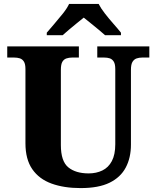

<svg xmlns="http://www.w3.org/2000/svg" viewBox="-20 -951 799 981"><path d="M392 10Q307 10 243.5 -13Q180 -36 145 -86.5Q110 -137 110 -219V-598Q110 -624 102 -636.5Q94 -649 81 -653Q68 -657 52 -657H17V-714H383V-657H349Q333 -657 319.5 -652.5Q306 -648 298.5 -635Q291 -622 291 -594V-210Q291 -127 329 -96Q367 -65 433 -65Q472 -65 503 -80Q534 -95 551.5 -128Q569 -161 569 -214V-598Q569 -624 561 -636.5Q553 -649 540.5 -653Q528 -657 512 -657H477V-714H743V-657H707Q691 -657 678 -652.5Q665 -648 657 -635Q649 -622 649 -594V-212Q649 -145 622.5 -95Q596 -45 540 -17.5Q484 10 392 10ZM219 -784Q235 -803 257.5 -829Q280 -855 301.5 -882Q323 -909 333 -931H484Q495 -909 516 -882Q537 -855 560 -829Q583 -803 598 -784V-771H517Q505 -782 485 -798.5Q465 -815 444 -832Q423 -849 408 -861Q393 -849 372 -832Q351 -815 331.5 -798.5Q312 -782 300 -771H219Z"/></svg>

Font: Noto Serif Thai ExtraBold
Style: Regular
Weight: 800
Version: Version 2.001